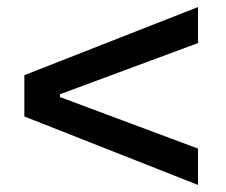

<svg xmlns="http://www.w3.org/2000/svg" viewBox="-20 -633 640 544"><path d="M541 -613V-511L150 -366V-358L541 -212V-109L49 -303V-420Z"/></svg>

Font: Mona Sans Medium
Style: Regular
Weight: 500
Designer: Deni Anggara
Foundry: GitHub
Version: Version 2.000;Glyphs 3.2.3 (3260)